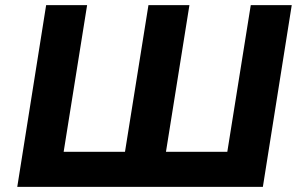

<svg xmlns="http://www.w3.org/2000/svg" viewBox="-20 -725 1167 745"><path d="M47 0 159 -705H318L227 -136H465L556 -705H715L624 -136H862L953 -705H1112L1000 0Z"/></svg>

Font: Nunito Sans 8pt ExtraBold
Style: Italic
Weight: 800
Italic angle: -9°
Version: Version 3.101;gftools[0.9.27]